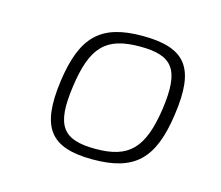

<svg xmlns="http://www.w3.org/2000/svg" viewBox="-61 -678 567 492"><g transform="rotate(15 222.5 -432.5)"><path d="M262 -602C152 -602 106 -558 89 -435C72 -309 107 -263 220 -263C330 -263 377 -306 394 -430C412 -556 377 -602 262 -602ZM263 -574C350 -574 375 -542 360 -435C344 -326 308 -291 220 -291C132 -291 108 -324 123 -430C138 -539 173 -574 263 -574Z"/></g></svg>

Font: Exo 2 Extra Light
Style: Italic
Weight: 250
Italic angle: -8°
Designer: Natanael Gama
Version: Version 1.001;PS 001.001;hotconv 1.0.88;makeotf.lib2.5.64775